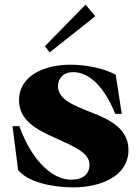

<svg xmlns="http://www.w3.org/2000/svg" viewBox="-20 -793 604 828"><path d="M296 15C416 15 534 -34 534 -146C534 -239 452 -278 372 -309C294 -340 230 -365 230 -422C230 -457 256 -482 295 -482C367 -482 431 -416 477 -302H505L479 -471C425 -500 347 -514 284 -514C172 -514 62 -467 62 -361C62 -277 132 -236 216 -199C302 -160 366 -134 366 -82C366 -43 338 -18 287 -18C214 -18 123 -86 63 -249H34L58 -60C100 -8 203 15 296 15ZM391 -723 349 -773 174 -594 194 -567Z"/></svg>

Font: Sprat Condesed
Style: Bold
Weight: 700
Width: 3
Designer: Ethan Nakache
Foundry: Collletttivo
Version: Version 2.000;Glyphs 3.2 (3217)